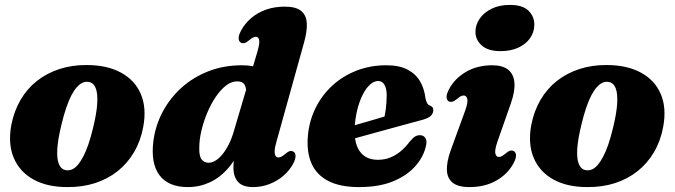

<svg xmlns="http://www.w3.org/2000/svg" viewBox="-20 -747 2744 781"><path d="M334 -482.5Q417 -482 473.2 -451Q529.5 -420 553.2 -363.5Q577 -307 562.5 -230Q552 -173.5 525.2 -128Q498.5 -82.5 458.5 -50.8Q418.5 -19 366.8 -2.2Q315 14.5 254 14Q171.5 14 115.5 -17.2Q59.5 -48.5 35.8 -105.2Q12 -162 26 -238.5Q37 -295 63.5 -340.5Q90 -386 130.2 -417.8Q170.5 -449.5 222 -466.2Q273.5 -483 334 -482.5ZM247 -55Q260 -52.5 272.2 -57.5Q284.5 -62.5 296 -75.8Q307.5 -89 318.5 -109.8Q329.5 -130.5 339.5 -159.8Q349.5 -189 358.5 -226.5Q373 -285.5 375.5 -325.8Q378 -366 369.5 -388Q361 -410 341.5 -413.5Q328.5 -416 316.5 -410.8Q304.5 -405.5 292.8 -392.5Q281 -379.5 270.2 -358.8Q259.5 -338 249.5 -308.8Q239.5 -279.5 230.5 -242Q216 -183.5 213.2 -143Q210.5 -102.5 219.2 -80.5Q228 -58.5 247 -55Z M1216.5 -573 1104.5 -170.5Q1097.5 -146.5 1097.2 -132.5Q1097 -118.5 1101.2 -112.5Q1105.5 -106.5 1112.5 -106.5Q1118.5 -106.5 1124.8 -109.8Q1131 -113 1140.5 -121Q1151.5 -130.5 1158.8 -132.2Q1166 -134 1173 -130.5Q1181.5 -126 1182.2 -113.8Q1183 -101.5 1173 -82Q1158 -53.5 1132.5 -31.8Q1107 -10 1075.2 2Q1043.5 14 1009.5 14Q967 14 948.2 -7.2Q929.5 -28.5 929.5 -65Q929.5 -81.5 931.5 -100Q933.5 -118.5 937.5 -139.2Q941.5 -160 947.5 -181.5L968.5 -170Q945 -106 910.2 -65.2Q875.5 -24.5 833.2 -5.2Q791 14 744.5 14Q664.5 14 628.5 -34.5Q592.5 -83 604 -173.5Q612 -235.5 641.2 -291.2Q670.5 -347 717.8 -389.8Q765 -432.5 827.5 -457Q890 -481.5 964 -481.5Q1010.5 -481.5 1041 -467.5Q1071.5 -453.5 1086.5 -430Q1101.5 -406.5 1101.5 -377L982 -366.5Q982 -391.5 974 -403.8Q966 -416 944.5 -416Q921 -416 899 -398.8Q877 -381.5 857.5 -352.8Q838 -324 823 -288.2Q808 -252.5 799.2 -215.2Q790.5 -178 790.5 -144Q790 -111 800.5 -98Q811 -85 828 -85Q841.5 -85 855.8 -93.2Q870 -101.5 884 -118.2Q898 -135 910.8 -160Q923.5 -185 933 -219.5L1026.5 -535Q1037 -570.5 1034.2 -584Q1031.5 -597.5 1021 -597.5Q1015 -597.5 1008.8 -594.2Q1002.5 -591 992.5 -582.5Q981.5 -573.5 974.2 -571.8Q967 -570 960 -573.5Q951.5 -578 950.8 -590.2Q950 -602.5 960 -621.5Q975.5 -651 1001.5 -673.2Q1027.5 -695.5 1062 -707.8Q1096.5 -720 1138 -720Q1184.5 -720 1205.5 -702.2Q1226.5 -684.5 1228 -651.5Q1229.5 -618.5 1216.5 -573Z M1325 -210Q1325 -210 1342 -214.8Q1359 -219.5 1386.2 -227.2Q1413.5 -235 1445 -244Q1476.5 -253 1506.5 -261.8Q1536.5 -270.5 1558 -277L1539.5 -256Q1545.5 -275 1549 -300.8Q1552.5 -326.5 1553 -358.5Q1553 -386 1544 -401.8Q1535 -417.5 1518 -417.5Q1502.5 -417.5 1487.5 -405Q1472.5 -392.5 1459.5 -369.5Q1446.5 -346.5 1437 -314.2Q1427.5 -282 1423.5 -241.5Q1417.5 -170.5 1441.8 -133.8Q1466 -97 1517.5 -97Q1544 -97 1566.8 -106Q1589.5 -115 1609.2 -131.2Q1629 -147.5 1645 -169Q1659 -186 1668.5 -191.8Q1678 -197.5 1689.5 -197Q1702.5 -197 1710.5 -185.2Q1718.5 -173.5 1711.5 -148.5Q1701 -106 1667.5 -69Q1634 -32 1577.8 -9Q1521.5 14 1440.5 14Q1362.5 14 1314.2 -11.5Q1266 -37 1246.2 -84.2Q1226.5 -131.5 1232.5 -195.5Q1238 -256 1263.8 -308Q1289.5 -360 1332 -399Q1374.5 -438 1430.5 -459.8Q1486.5 -481.5 1551.5 -481.5Q1604 -481.5 1637.5 -464Q1671 -446.5 1688.5 -416.5Q1706 -386.5 1710.5 -348.5Q1712.5 -337.5 1716.5 -329.2Q1720.5 -321 1727 -318.5Q1734.5 -316 1738.5 -311.2Q1742.5 -306.5 1742.5 -298.5Q1742.5 -287 1733.5 -277Q1724.5 -267 1700 -260Q1677 -254 1641 -244Q1605 -234 1563.2 -222.8Q1521.5 -211.5 1480.2 -200Q1439 -188.5 1405 -179.2Q1371 -170 1350.5 -164Q1330 -158 1330 -158Z M2003.5 -171Q1991.5 -136 1995 -122.2Q1998.5 -108.5 2009 -108.5Q2015 -108.5 2021.2 -111.8Q2027.5 -115 2037 -123Q2048.5 -132.5 2055.5 -134.2Q2062.5 -136 2069.5 -132.5Q2078.5 -127.5 2079 -115.2Q2079.5 -103 2069.5 -84Q2046.5 -40 1999.8 -13Q1953 14 1889.5 14Q1842.5 14 1820.5 -4.5Q1798.5 -23 1797.8 -56.2Q1797 -89.5 1813 -134.5L1872 -296.5Q1884.5 -331.5 1880.8 -345Q1877 -358.5 1866.5 -358.5Q1860.5 -358.5 1854.2 -355.5Q1848 -352.5 1838.5 -344Q1827 -335 1819.8 -333.2Q1812.5 -331.5 1805.5 -334.5Q1797 -339.5 1796.5 -351.8Q1796 -364 1806 -383Q1828.5 -427 1874.8 -454.2Q1921 -481.5 1982.5 -481.5Q2024.5 -481.5 2047 -463.5Q2069.5 -445.5 2072.5 -411Q2075.5 -376.5 2058 -326.5ZM2015.5 -539Q1965.5 -539 1939.5 -562.2Q1913.5 -585.5 1914 -619Q1914.5 -647 1931.5 -671.5Q1948.5 -696 1979.8 -711.5Q2011 -727 2054 -727Q2106.5 -727 2130.2 -703Q2154 -679 2153.5 -646Q2153 -615.5 2135.8 -591.2Q2118.5 -567 2088 -553Q2057.5 -539 2015.5 -539Z M2449 -482.5Q2532 -482 2588.2 -451Q2644.5 -420 2668.2 -363.5Q2692 -307 2677.5 -230Q2667 -173.5 2640.2 -128Q2613.5 -82.5 2573.5 -50.8Q2533.5 -19 2481.8 -2.2Q2430 14.5 2369 14Q2286.5 14 2230.5 -17.2Q2174.5 -48.5 2150.8 -105.2Q2127 -162 2141 -238.5Q2152 -295 2178.5 -340.5Q2205 -386 2245.2 -417.8Q2285.5 -449.5 2337 -466.2Q2388.5 -483 2449 -482.5ZM2362 -55Q2375 -52.5 2387.2 -57.5Q2399.5 -62.5 2411 -75.8Q2422.5 -89 2433.5 -109.8Q2444.5 -130.5 2454.5 -159.8Q2464.5 -189 2473.5 -226.5Q2488 -285.5 2490.5 -325.8Q2493 -366 2484.5 -388Q2476 -410 2456.5 -413.5Q2443.5 -416 2431.5 -410.8Q2419.5 -405.5 2407.8 -392.5Q2396 -379.5 2385.2 -358.8Q2374.5 -338 2364.5 -308.8Q2354.5 -279.5 2345.5 -242Q2331 -183.5 2328.2 -143Q2325.5 -102.5 2334.2 -80.5Q2343 -58.5 2362 -55Z"/></svg>

Font: Fraunces ExtraBold
Style: Italic
Weight: 800
Italic angle: -16°
Version: Version 1.000;[b76b70a41]